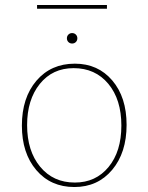

<svg xmlns="http://www.w3.org/2000/svg" viewBox="-20 -742 597 772"><path d="M129 -707V-722H410V-707ZM285 -573Q279 -567 270 -567Q261 -567 255 -573Q249 -579 249 -588Q249 -597 255 -603Q261 -609 270 -609Q279 -609 285 -603Q291 -597 291 -588Q291 -579 285 -573ZM279 10Q184 10 126 -58Q68 -126 68 -237Q68 -349 126.5 -417.5Q185 -486 281 -486Q374 -486 431.5 -418.5Q489 -351 489 -240Q489 -128 431 -59Q373 10 279 10ZM281 -8Q365 -8 416.5 -70.5Q468 -133 468 -237Q468 -342 415.5 -405Q363 -468 276 -468Q191 -468 140 -404.5Q89 -341 89 -239Q89 -135 141.5 -71.5Q194 -8 281 -8Z"/></svg>

Font: Cantarell Thin
Style: Regular
Weight: 100
Designer: Dave Crossland, Nikolaus Waxweiler, Florian Fecher, Jacques Le Bailly, Eben Sorkin, Alexei Vanyashin, Alexios Zavras, Em
Version: Version 0.303